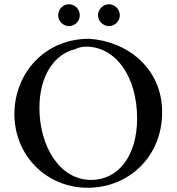

<svg xmlns="http://www.w3.org/2000/svg" viewBox="-20 -872 833 906"><path d="M305.5 -749C333.5 -749 356.5 -772 356.5 -800C356.5 -828 333.5 -852 305.5 -852C277.5 -852 254.5 -828 254.5 -800C254.5 -772 277.5 -749 305.5 -749ZM494.5 -749C521.5 -749 545.5 -772 545.5 -800C545.5 -828 521.5 -852 494.5 -852C466.5 -852 442.5 -828 442.5 -800C442.5 -772 466.5 -749 494.5 -749ZM400 -689C189 -689 48 -524 48 -334C48 -138 199 14 394 14C588 14 745 -133 745 -342C746 -549 581 -678 400 -689ZM385 -652C527 -652 627 -510 627 -313C627 -136 538 -23 410 -23C258 -23 166 -187 166 -363C166 -516 238 -618 335 -640C349 -647 366 -652 385 -652Z"/></svg>

Font: Sibila
Style: Regular
Weight: 400
Designer: Stefan Peev
Foundry: Context Ltd
Version: Version 1.000